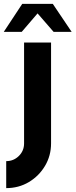

<svg xmlns="http://www.w3.org/2000/svg" viewBox="-72 -719 390 989"><path d="M-40 250V111Q-2 111 25 84.5Q52 58 52 19.5V-500H191V19.5Q191 83 160 135.2Q129 187.5 76.8 218.8Q24.5 250 -40 250ZM200 -699 297 -555H204L121.5 -650L40 -555H-52.5L42.5 -699Z"/></svg>

Font: Urbanist ExtraBold
Style: Regular
Weight: 800
Designer: Corey Hu
Foundry: Corey Hu
Version: Version 1.330; ttfautohint (v1.8.4.7-5d5b)